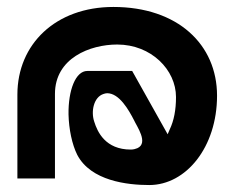

<svg xmlns="http://www.w3.org/2000/svg" viewBox="-20 -528 670 552"><path d="M30 -15H138V-258C138 -361 239 -400 317 -400C415 -400 486 -327 486 -249C486 -212 480 -181 468 -156L462 -142L360 -324H231C197 -324 176 -268 177 -199C178 -157 187 -113 202 -83C241 -8 346 4 409 4C515 4 604 -105 604 -253C604 -400 491 -508 306 -508C140 -508 30 -401 30 -256ZM251 -178C241 -207 249 -249 278 -258C281 -259 285 -260 288 -260C323 -260 350 -212 365 -183C373 -165 408 -117 375 -102C370 -100 364 -98 356 -98C283 -98 260 -149 251 -178Z"/></svg>

Font: Charger Eco
Style: Regular
Weight: 1000
Designer: Jasper
Foundry: Cannot Into Space Fonts
Version: Version 1.1